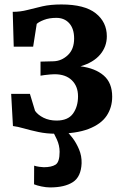

<svg xmlns="http://www.w3.org/2000/svg" viewBox="-20 -589 555 860"><path d="M230 10Q188 10 152 2.2Q116 -5.5 87.2 -13.8Q58.5 -22 38 -24.5L30 -168.5H114L137 -92.5Q150 -74 175.2 -61.5Q200.5 -49 233.5 -49Q284.5 -49 307 -80.2Q329.5 -111.5 329.5 -157.5Q329.5 -202.5 301.8 -229.5Q274 -256.5 224.5 -256.5Q218 -256.5 205 -255.5Q192 -254.5 179.5 -252.8Q167 -251 161.5 -250V-313L219.5 -314.5Q255.5 -315.5 283.8 -342Q312 -368.5 312 -416.5Q312 -460.5 290.2 -484.8Q268.5 -509 232.5 -509Q200.5 -509 177.2 -500Q154 -491 144.5 -482L128.5 -380H41.5L37 -536Q71 -536 102.5 -544.2Q134 -552.5 170.2 -560.8Q206.5 -569 255 -569Q359 -569 408.8 -529.5Q458.5 -490 458.5 -426.5Q458.5 -380 428.5 -344.5Q398.5 -309 340.5 -292Q406.5 -283.5 444.5 -250.8Q482.5 -218 482.5 -156Q482.5 -107.5 457.5 -70.2Q432.5 -33 377 -11.5Q321.5 10 230 10ZM204.5 250.5Q186.5 250.5 166 246.2Q145.5 242 132.5 236.5L133 153Q143.5 156.5 156.5 158.2Q169.5 160 176 160Q210.5 160 228.8 148.5Q247 137 247 91Q247 62.5 234.5 35.2Q222 8 214.5 -2L258 -6.5L277.5 -2Q288.5 7.5 305 29Q321.5 50.5 334 80Q346.5 109.5 345.5 142.5Q343 203 306.2 226.8Q269.5 250.5 204.5 250.5Z"/></svg>

Font: Merriweather
Style: Bold
Weight: 700
Designer: Eben Sorkin
Foundry: Eben Sorkin
Version: Version 2.100; ttfautohint (v1.7.19-72a1) -l 8 -r 50 -G 200 